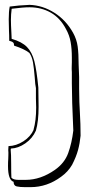

<svg xmlns="http://www.w3.org/2000/svg" viewBox="-20 -741 353 791"><path d="M83 30Q62 30 49 27Q36 24 36 8Q13 1 13 -57Q13 -76 14 -86Q14 -93 14.5 -102.5Q15 -112 14 -123L15 -139Q47 -140 76.5 -159Q106 -178 119 -207L118 -206Q129 -244 129 -298L128 -335V-378Q125 -390 123 -423Q120 -460 116 -483.5Q112 -507 101 -523Q81 -539 38 -553Q38 -562 34.5 -565.5Q31 -569 26 -570.5Q21 -572 18 -573Q18 -600 17 -614L16 -661Q16 -694 20 -714Q55 -719 102 -721Q156 -719 204 -688.5Q252 -658 281 -606Q296 -579 300 -549.5Q304 -520 304 -474L306 -424V-376Q306 -345 307 -320.5Q308 -296 309 -279Q312 -230 312 -182Q309 -151 301.5 -123Q294 -95 277 -62Q260 -33 232 -13Q174 30 106 30ZM276 -398V-444Q275 -457 275.5 -467Q276 -477 276 -484V-504Q276 -540 271 -568Q266 -596 252 -621Q228 -667 189 -689Q150 -711 102 -711Q75 -711 29 -705L28 -704Q25 -682 25 -658Q25 -639 27 -605L28 -581Q70 -569 91 -547.5Q112 -526 121.5 -489Q131 -452 138 -380L139 -301Q139 -241 128 -203Q114 -171 84.5 -150.5Q55 -130 25 -129L24 -124Q26 -107 26 -66Q26 -26 27 -9Q35 0 56 0H86Q147 0 206 -41Q246 -69 261 -110.5Q276 -152 282 -203Q276 -331 276 -398Z"/></svg>

Font: Londrina Shadow
Style: Regular
Weight: 400
Designer: Marcelo Magalhaes
Foundry: Marcelo Magalhães
Version: Version 1.002